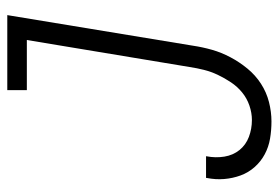

<svg xmlns="http://www.w3.org/2000/svg" viewBox="-142 -634 783 540"><g transform="rotate(-90 250.0 -363.5)"><path d="M179 8Q154 8 130.5 4Q107 0 86.5 -11Q66 -22 50.5 -39.5Q35 -57 27 -79Q19 -101 17 -125Q15 -149 20 -174V-176H81V-175Q76 -149 80 -124.5Q84 -100 98.5 -82Q113 -64 135.5 -55.5Q158 -47 183 -47Q203 -47 223.5 -54Q244 -61 260.5 -74.5Q277 -88 289 -106Q301 -124 310 -143Q319 -162 324 -182Q329 -202 332 -222L408 -680H267V-735H478L392 -213Q388 -186 380.5 -159.5Q373 -133 359.5 -107.5Q346 -82 327.5 -59.5Q309 -37 285 -21.5Q261 -6 233.5 1Q206 8 179 8Z"/></g></svg>

Font: Iosevka Light
Style: Italic
Weight: 300
Italic angle: -9°
Monospace: yes
Designer: Belleve Invis
Foundry: Belleve Invis
Version: Version 32.5.0; ttfautohint (v1.8.4)